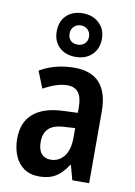

<svg xmlns="http://www.w3.org/2000/svg" viewBox="-92 -886 671 955"><g transform="rotate(10 243.5 -408.5)"><path d="M255 -553Q340 -553 382.5 -505Q425 -457 425 -363V0H340L320 -74H317Q299 -46 278.5 -27Q258 -8 232.5 1Q207 10 172 10Q127 10 96 -12Q65 -34 49.5 -72Q34 -110 34 -157Q34 -240 85.5 -284Q137 -328 236 -332L309 -335V-361Q309 -413 290.5 -437Q272 -461 235 -461Q207 -461 177 -451Q147 -441 114 -423L80 -508Q117 -530 161 -541.5Q205 -553 255 -553ZM260 -255Q203 -253 177.5 -229.5Q152 -206 152 -161Q152 -121 169 -101.5Q186 -82 215 -82Q257 -82 283 -115Q309 -148 309 -208V-258ZM249 -607Q197 -607 166 -637Q135 -667 135 -716Q135 -767 166 -797Q197 -827 249 -827Q298 -827 330.5 -797Q363 -767 363 -718Q363 -668 331.5 -637.5Q300 -607 249 -607ZM249 -669Q270 -669 284 -682Q298 -695 298 -717Q298 -738 284.5 -752Q271 -766 249 -766Q228 -766 214 -752Q200 -738 200 -717Q200 -695 212.5 -682Q225 -669 249 -669Z"/></g></svg>

Font: Noto Sans Khmer Condensed SemiBold
Style: Regular
Weight: 600
Width: 3
Designer: Danh Hong and the Monotype Design Team
Foundry: Monotype Imaging Inc.
Version: Version 2.004